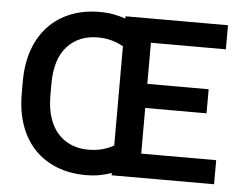

<svg xmlns="http://www.w3.org/2000/svg" viewBox="-51 -771 1062 842"><g transform="rotate(5 480.0 -350.0)"><path d="M469 -10Q446 -2 418 3.5Q390 9 356 9Q285 9 228 -13.5Q171 -36 130 -78.5Q89 -121 67 -183Q45 -245 45 -324V-376Q45 -454 67 -516Q89 -578 130 -621Q171 -664 228 -686.5Q285 -709 356 -709Q390 -709 418 -703.5Q446 -698 469 -690V-700H920V-594H590V-413H860V-307H590V-106H920V0H469ZM356 -103Q391 -103 418.5 -110.5Q446 -118 469 -131V-568Q446 -581 418.5 -589Q391 -597 356 -597Q273 -597 222 -541.5Q171 -486 171 -376V-324Q171 -270 184.5 -228.5Q198 -187 222.5 -159.5Q247 -132 281 -117.5Q315 -103 356 -103Z"/></g></svg>

Font: Retni Sans
Style: Bold
Weight: 700
Designer: Vitaly Kuzmin
Foundry: ParaType Ltd.
Version: Version 1.00;March 2, 2019;FontCreator 11.5.0.2425 64-bit; t